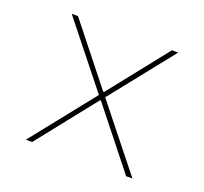

<svg xmlns="http://www.w3.org/2000/svg" viewBox="-96 -633 793 745"><g transform="rotate(20 300.0 -260.0)"><path d="M80 0 287 -260 80 -520H106L298 -278H302L494 -520H520L313 -260L520 0H494L302 -242H298L106 0Z"/></g></svg>

Font: M PLUS Code Latin Expanded Thin
Style: Regular
Weight: 250
Width: 7
Designer: Coji Morishita
Foundry: UNDERFOREST DESIGN
Version: Version 1.002; ttfautohint (v1.8.3)